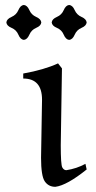

<svg xmlns="http://www.w3.org/2000/svg" viewBox="-20 -739 383 767"><path d="M201.2 7.3Q173.8 7.3 158.9 -14.4Q144 -36.1 144 -108.9L147.9 -340.8Q147.9 -425.3 72.8 -425.3V-445.3Q155.8 -460 211.9 -485.8L227.5 -465.8L222.7 -158.7Q222.7 -81.5 228.8 -70.3Q234.9 -59.1 245.1 -59.1Q286.1 -65.4 321.3 -84.5L326.2 -62Q247.1 1.5 201.2 7.3ZM256.3 -579.6Q242.7 -581.1 234.6 -600.3Q226.6 -619.6 207.3 -627.7Q188 -635.7 186.5 -649.4Q188 -663.1 207.3 -671.4Q226.6 -679.7 234.6 -698.7Q242.7 -717.8 256.3 -719.2Q270 -717.8 278.3 -698.7Q286.6 -679.7 305.7 -671.4Q324.7 -663.1 326.2 -649.4Q324.7 -635.7 305.7 -627.7Q286.6 -619.6 278.3 -600.3Q270 -581.1 256.3 -579.6ZM75.2 -579.6Q61.5 -581.1 53.5 -600.3Q45.4 -619.6 26.1 -627.7Q6.8 -635.7 5.4 -649.4Q6.8 -663.1 26.1 -671.4Q45.4 -679.7 53.5 -698.7Q61.5 -717.8 75.2 -719.2Q88.9 -717.8 97.2 -698.7Q105.5 -679.7 124.5 -671.4Q143.6 -663.1 145 -649.4Q143.6 -635.7 124.5 -627.7Q105.5 -619.6 97.2 -600.3Q88.9 -581.1 75.2 -579.6Z"/></svg>

Font: Kelvinch
Style: Regular
Weight: 400
Designer: Paul James MIller
Foundry: High-Logic / Made with FontCreator
Version: Version 3.30 September 23, 2016